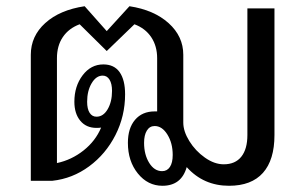

<svg xmlns="http://www.w3.org/2000/svg" viewBox="-20 -587 980 617"><path d="M862 -560V-153Q862 -73 825 -31.5Q788 10 716 10Q634 10 580 -50Q563 10 502 10Q455 10 423 -29.5Q391 -69 391 -128Q391 -175 414 -202Q437 -229 477 -229H485V-400Q485 -439 466 -467.5Q447 -496 412 -509L323 -423L236 -509Q201 -496 182 -468Q163 -440 163 -400V-63Q210 -73 248.5 -103.5Q287 -134 305 -177Q300 -176 290 -176Q257 -176 238 -199Q219 -222 219 -260Q219 -310 245.5 -345Q272 -380 312 -380Q347 -380 364.5 -355Q382 -330 382 -284Q382 -214 351 -153Q320 -92 266.5 -52.5Q213 -13 148 -6H79V-411Q79 -471 125.5 -513Q172 -555 252 -567L323 -487L396 -567Q475 -555 522 -512.5Q569 -470 569 -411V-193Q569 -165 588.5 -133.5Q608 -102 638.5 -80.5Q669 -59 699 -59Q736 -59 755.5 -83.5Q775 -108 775 -153V-560ZM290 -212Q312 -212 326 -236Q340 -260 340 -295Q340 -318 332 -331Q324 -344 310 -344Q289 -344 274.5 -319.5Q260 -295 260 -260Q260 -237 268 -224.5Q276 -212 290 -212ZM535 -89Q535 -127 518 -154.5Q501 -182 477 -182Q461 -182 452 -167.5Q443 -153 443 -128Q443 -90 459.5 -63.5Q476 -37 501 -37Q517 -37 526 -50.5Q535 -64 535 -89Z"/></svg>

Font: KoHo Medium
Style: Regular
Weight: 500
Version: Version 1.000; ttfautohint (v1.6)